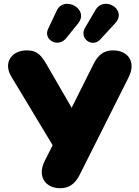

<svg xmlns="http://www.w3.org/2000/svg" viewBox="-20 -980 733 1010"><path d="M296 10C359 10 385 -31 404 -70L656 -572C699 -657 651 -715 575 -715C512 -715 487 -674 468 -635L357 -413L228 -636C199 -686 178 -715 122 -715C38 -715 -3 -648 39 -578L257 -216L215 -133C174 -51 220 10 296 10ZM328 -779 391 -857C452 -933 317 -1005 279 -925L233 -828C206 -771 285 -726 328 -779ZM508 -773 586 -858C652 -930 527 -1005 482 -927L427 -833C395 -778 465 -726 508 -773Z"/></svg>

Font: SN Pro Black
Style: Regular
Weight: 900
Designer: Tobias Whetton
Foundry: Supernotes
Version: Version 1.001;Glyphs 3.2 (3249)